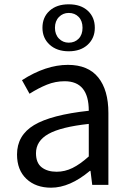

<svg xmlns="http://www.w3.org/2000/svg" viewBox="-20 -858 603 891"><path d="M59 -141Q59 -230 138 -277.5Q217 -325 392 -344Q392 -481 280 -481Q237 -481 197.5 -465Q158 -449 117 -423L82 -486Q193 -557 295 -557Q389 -557 436 -498.5Q483 -440 483 -334V0H408L400 -65H397Q304 13 217 13Q146 13 102.5 -28Q59 -69 59 -141ZM392 -132V-283Q263 -269 205 -236.5Q147 -204 147 -147Q147 -102 173.5 -81.5Q200 -61 243 -61Q281 -61 316.5 -78.5Q352 -96 392 -132ZM177 -729Q177 -778 210 -808Q243 -838 299 -838Q355 -838 387.5 -808Q420 -778 420 -729Q420 -681 387 -650.5Q354 -620 299 -620Q244 -620 210.5 -650.5Q177 -681 177 -729ZM363 -729Q363 -761 345 -779.5Q327 -798 299 -798Q272 -798 253.5 -779Q235 -760 235 -729Q235 -698 253.5 -679Q272 -660 299 -660Q327 -660 345 -678.5Q363 -697 363 -729Z"/></svg>

Font: Merged Yaku Han JP
Style: Regular
Weight: 400
Designer: Ryoko NISHIZUKA 西塚涼子 (kana, bopomofo & ideographs); Paul D. Hunt (Latin, Greek & Cyrillic); Sandoll Communications 산돌커뮤니
Foundry: Adobe
Version: Version 2.004